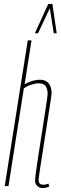

<svg xmlns="http://www.w3.org/2000/svg" viewBox="-20 -945 308 975"><path d="M176 -31Q176 -20 181.5 -13.5Q187 -7 201 -7Q206 -7 211.5 -8Q217 -9 226 -13L230 2Q220 7 212 8.5Q204 10 196 10Q186 10 177.5 5.5Q169 1 163.5 -7.5Q158 -16 158 -28Q158 -37 162.5 -71Q167 -105 174.5 -153Q182 -201 190 -253Q198 -305 205.5 -352Q213 -399 217.5 -430.5Q222 -462 222 -468Q222 -491 212.5 -506.5Q203 -522 174 -522Q165 -522 151.5 -518.5Q138 -515 124.5 -509.5Q111 -504 101 -496L23 0H4L121 -740H140L105 -517Q116 -524 129 -529Q142 -534 156 -537Q170 -540 182 -540Q204 -540 217 -531Q230 -522 236 -506.5Q242 -491 242 -471Q242 -465 237 -432.5Q232 -400 224.5 -352.5Q217 -305 209 -252.5Q201 -200 193.5 -152.5Q186 -105 181 -72Q176 -39 176 -31ZM157 -776 225 -925H246L268 -776H253L233 -903L173 -776Z"/></svg>

Font: Georama
Style: Italic
Weight: 400
Width: 2
Italic angle: -9°
Designer: Jean-Baptiste Levee
Foundry: Production Type
Version: Version 1.000